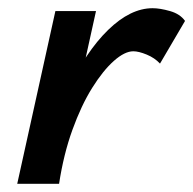

<svg xmlns="http://www.w3.org/2000/svg" viewBox="-20 -448 471 468"><path d="M72 0Q99 -130 144 -226Q189 -322 243.5 -375Q298 -428 352 -428Q370 -428 394.5 -421Q419 -414 431 -397L370 -293Q357 -307 337.5 -315Q318 -323 305 -323Q284 -323 257.5 -299.5Q231 -276 204.5 -233.5Q178 -191 156.5 -131.5Q135 -72 124 0ZM22 0 115 -421H214L121 0Z"/></svg>

Font: Ysabeau
Style: Bold Italic
Weight: 700
Italic angle: -12°
Designer: Christian Thalmann (Catharsis Fonts)
Version: Version 2.002